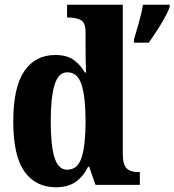

<svg xmlns="http://www.w3.org/2000/svg" viewBox="-20 -780 736 810"><path d="M216 10Q130 10 83 -56.5Q36 -123 36 -267Q36 -412 82.5 -480Q129 -548 213 -548Q262 -548 291 -527Q320 -506 338 -474H343Q342 -497 341.5 -527Q341 -557 341 -585V-644Q341 -685 320.5 -695.5Q300 -706 271 -706H263V-760H498V-132Q498 -86 514 -70Q530 -54 562 -54H570V0H383L356 -77H352Q332 -36 299.5 -13Q267 10 216 10ZM263 -64Q308 -64 324.5 -116Q341 -168 341 -269Q341 -368 324.5 -421.5Q308 -475 264 -475Q226 -475 210 -421.5Q194 -368 194 -268Q194 -166 210 -115Q226 -64 263 -64ZM545 -613Q554 -643 566 -685Q578 -727 583 -760H696V-750Q688 -729 673 -702Q658 -675 640.5 -648.5Q623 -622 608 -600H545Z"/></svg>

Font: Noto Serif Lao Condensed ExtraBold
Style: Regular
Weight: 800
Width: 3
Designer: Monotype Design Team
Foundry: Monotype Imaging Inc.
Version: Version 2.003; ttfautohint (v1.8.4.7-5d5b)